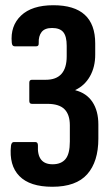

<svg xmlns="http://www.w3.org/2000/svg" viewBox="-20 -521 428 734"><path d="M180 193Q94 193 54 152Q14 111 22 36Q24 22 33 22H115Q125 22 125 35Q121 107 181 107Q214 107 230.5 87Q247 67 247 20V-42Q247 -83 226.5 -103.5Q206 -124 161 -124H102Q92 -124 92 -135V-205Q92 -216 102 -216H155Q235 -216 235 -306V-346Q235 -382 222 -398Q209 -414 179 -414Q151 -414 139 -398.5Q127 -383 128 -357Q129 -344 119 -344H36Q26 -344 25 -358Q19 -422 60.5 -461.5Q102 -501 184 -501Q344 -501 344 -355V-312Q344 -265 324 -229.5Q304 -194 268 -177V-176Q311 -165 333.5 -131Q356 -97 356 -45V9Q356 97 313.5 145Q271 193 180 193Z"/></svg>

Font: Sofia Sans Condensed
Style: Bold
Weight: 700
Designer: Botio Nikoltchev, Ani Petrova
Foundry: lettersoup
Version: Version 4.101; ttfautohint (v1.8.4.7-5d5b)